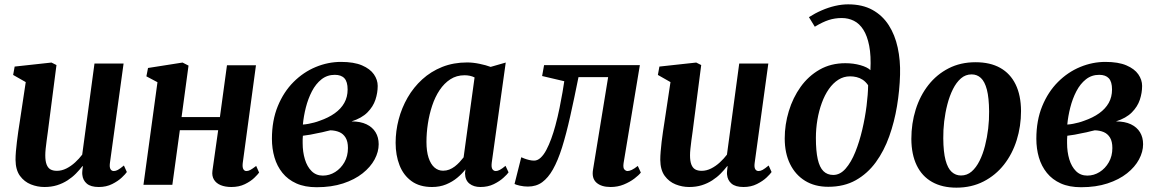

<svg xmlns="http://www.w3.org/2000/svg" viewBox="-20 -851 5330 884"><path d="M184.5 10Q152.5 10 122.2 -2Q92 -14 72 -41.2Q52 -68.5 51.5 -115Q51.5 -132.5 53.2 -153.5Q55 -174.5 57.8 -197.8Q60.5 -221 64 -244.8Q67.5 -268.5 71 -290.5L98.5 -473L40.5 -506L47.5 -544.5L217 -563L240 -551.5L206 -288.5Q203.5 -267 200.5 -245.5Q197.5 -224 194.8 -203.8Q192 -183.5 190.2 -166.2Q188.5 -149 188.5 -136Q188.5 -109.5 194.5 -93.8Q200.5 -78 212.2 -71.2Q224 -64.5 242 -64.5Q264 -64.5 285.5 -75.2Q307 -86 325.8 -103.2Q344.5 -120.5 358.5 -139L415 -558.5H549L486 -100Q483.5 -81 488.8 -72.2Q494 -63.5 504 -63.5Q513 -63.5 523 -69Q533 -74.5 550.5 -89L564 -59Q558.5 -50.5 541.2 -34Q524 -17.5 496.8 -3.8Q469.5 10 435 10Q398 10 379.8 -5.5Q361.5 -21 359 -46.5Q358.5 -49.5 358.5 -54Q358.5 -58.5 359 -63.8Q359.5 -69 360.2 -74.8Q361 -80.5 361.5 -85.5L360 -86.5Q346.5 -69 329.5 -51.8Q312.5 -34.5 290.8 -20.5Q269 -6.5 242.8 1.8Q216.5 10 184.5 10Z M1097.5 -99.5Q1095.5 -80.5 1100.5 -72Q1105.5 -63.5 1114.5 -63.5Q1123 -63.5 1132.5 -68.5Q1142 -73.5 1159.5 -87L1173 -56.5Q1167.5 -48.5 1150.8 -32.2Q1134 -16 1107.2 -3Q1080.5 10 1045.5 10Q1017 10 996.2 1.5Q975.5 -7 965.2 -23.8Q955 -40.5 958 -64L984.5 -251.5H808L773.5 0H640.5L705 -472.5L654 -499.5L661.5 -538L820.5 -563L848 -549L816 -312H992.5L1025 -550.5H1158.5Z M1438 11Q1383.5 11 1344.5 -6.5Q1305.5 -24 1280.5 -55Q1255.5 -86 1243.8 -126.2Q1232 -166.5 1232 -212Q1232 -296.5 1259 -362.2Q1286 -428 1331.5 -473.5Q1377 -519 1433.8 -542.5Q1490.5 -566 1550 -566Q1609.5 -566 1646.8 -550Q1684 -534 1701.5 -508.8Q1719 -483.5 1719 -455.5Q1719 -423.5 1708.5 -391.8Q1698 -360 1671.8 -333.5Q1645.5 -307 1598.5 -292Q1639.5 -292 1667.2 -278.8Q1695 -265.5 1709.2 -242Q1723.5 -218.5 1723.5 -187Q1723.5 -152 1704.8 -117Q1686 -82 1649.5 -53Q1613 -24 1559.8 -6.5Q1506.5 11 1438 11ZM1466.5 -42.5Q1497 -42.5 1523.2 -59Q1549.5 -75.5 1565.8 -104Q1582 -132.5 1582 -169.5Q1582 -199.5 1571.2 -217.2Q1560.5 -235 1542.2 -242.8Q1524 -250.5 1501 -251Q1493 -249.5 1483.5 -247Q1474 -244.5 1463.2 -242Q1452.5 -239.5 1440.5 -237.5Q1425 -234 1408.8 -231Q1392.5 -228 1374.5 -226Q1373.5 -217.5 1373.5 -209Q1373.5 -200.5 1373.5 -192Q1373.5 -151.5 1383.8 -117.5Q1394 -83.5 1414.8 -63Q1435.5 -42.5 1466.5 -42.5ZM1374.5 -277.5Q1388.5 -278.5 1401.2 -281Q1414 -283.5 1426.5 -286.8Q1439 -290 1452 -295Q1492.5 -309 1521.2 -329.5Q1550 -350 1565.2 -377.2Q1580.5 -404.5 1580.5 -439Q1580.5 -474.5 1565.8 -490.5Q1551 -506.5 1521.5 -506.5Q1486.5 -506.5 1460.2 -485.8Q1434 -465 1416.2 -430.8Q1398.5 -396.5 1388.2 -356.2Q1378 -316 1374.5 -277.5Z M2244 -101.5Q2241.5 -80.5 2247.2 -72Q2253 -63.5 2263 -63.5Q2271 -63.5 2281.5 -69Q2292 -74.5 2307.5 -87.5L2321.5 -57.5Q2316 -49 2298.2 -32.8Q2280.5 -16.5 2253.5 -3.2Q2226.5 10 2192 10Q2161 10 2141.5 -5.5Q2122 -21 2121 -52L2123 -71Q2107.5 -51 2085.2 -32.5Q2063 -14 2034 -2Q2005 10 1969 10Q1912 10 1874.8 -17Q1837.5 -44 1819.5 -90.2Q1801.5 -136.5 1801.5 -193.5Q1801.5 -247.5 1815.5 -301Q1829.5 -354.5 1856.8 -401.8Q1884 -449 1924 -485.5Q1964 -522 2016 -542.8Q2068 -563.5 2131 -563.5Q2157.5 -563.5 2187.8 -557.2Q2218 -551 2239 -543L2308.5 -563ZM2165 -494.5Q2155 -499.5 2143.5 -502Q2132 -504.5 2119 -504.5Q2082 -504.5 2053.5 -486Q2025 -467.5 2004 -436Q1983 -404.5 1969.8 -364.5Q1956.5 -324.5 1950 -281.5Q1943.5 -238.5 1943.5 -197.5Q1943.5 -154.5 1953.2 -124.8Q1963 -95 1980.2 -80Q1997.5 -65 2020 -65Q2035 -65 2048.5 -70.2Q2062 -75.5 2073.8 -84.5Q2085.5 -93.5 2095.8 -104.5Q2106 -115.5 2114.5 -126.5Z M2851 -99.5Q2848 -77.5 2855 -70.5Q2862 -63.5 2869 -63.5Q2877.5 -63.5 2888.8 -68.8Q2900 -74 2916.5 -87L2930.5 -56.5Q2921.5 -44.5 2900.8 -28.8Q2880 -13 2852 -1.5Q2824 10 2791.5 10Q2748.5 10 2726 -10.2Q2703.5 -30.5 2710.5 -70.5L2780 -496H2643.5Q2623.5 -396 2605.2 -314.8Q2587 -233.5 2567.8 -172.2Q2548.5 -111 2525.5 -70.5Q2504 -32.5 2476.5 -12.2Q2449 8 2410.5 8Q2392 8 2373.2 3.8Q2354.5 -0.5 2349 -4L2380 -127Q2384.5 -125 2394 -121.2Q2403.5 -117.5 2415.8 -114.5Q2428 -111.5 2439 -111.5Q2455 -111.5 2469.2 -124.8Q2483.5 -138 2495.5 -160.8Q2507.5 -183.5 2518 -212.2Q2528.5 -241 2537 -272.5Q2548 -313 2556.2 -353.5Q2564.5 -394 2570 -426.8Q2575.5 -459.5 2578 -477L2476 -501L2485 -551H2926Z M3153 10Q3121 10 3090.8 -2Q3060.5 -14 3040.5 -41.2Q3020.5 -68.5 3020 -115Q3020 -132.5 3021.8 -153.5Q3023.5 -174.5 3026.2 -197.8Q3029 -221 3032.5 -244.8Q3036 -268.5 3039.5 -290.5L3067 -473L3009 -506L3016 -544.5L3185.5 -563L3208.5 -551.5L3174.5 -288.5Q3172 -267 3169 -245.5Q3166 -224 3163.2 -203.8Q3160.5 -183.5 3158.8 -166.2Q3157 -149 3157 -136Q3157 -109.5 3163 -93.8Q3169 -78 3180.8 -71.2Q3192.5 -64.5 3210.5 -64.5Q3232.5 -64.5 3254 -75.2Q3275.5 -86 3294.2 -103.2Q3313 -120.5 3327 -139L3383.5 -558.5H3517.5L3454.5 -100Q3452 -81 3457.2 -72.2Q3462.5 -63.5 3472.5 -63.5Q3481.5 -63.5 3491.5 -69Q3501.5 -74.5 3519 -89L3532.5 -59Q3527 -50.5 3509.8 -34Q3492.5 -17.5 3465.2 -3.8Q3438 10 3403.5 10Q3366.5 10 3348.2 -5.5Q3330 -21 3327.5 -46.5Q3327 -49.5 3327 -54Q3327 -58.5 3327.5 -63.8Q3328 -69 3328.8 -74.8Q3329.5 -80.5 3330 -85.5L3328.5 -86.5Q3315 -69 3298 -51.8Q3281 -34.5 3259.2 -20.5Q3237.5 -6.5 3211.2 1.8Q3185 10 3153 10Z M3793.5 9Q3731.5 9 3686.8 -18.5Q3642 -46 3617.5 -96Q3593 -146 3593 -213.5Q3593 -277.5 3611.8 -339.2Q3630.5 -401 3666.2 -451Q3702 -501 3753.8 -530.5Q3805.5 -560 3872 -560Q3909.5 -560 3941.8 -550.8Q3974 -541.5 3987.5 -528Q3991 -594 3982 -640Q3973 -686 3955 -714.2Q3937 -742.5 3911.5 -755.2Q3886 -768 3855.5 -768Q3824 -768 3795.5 -758.8Q3767 -749.5 3731.5 -728L3704.5 -772Q3732.5 -790 3763 -803.2Q3793.5 -816.5 3824.8 -823.8Q3856 -831 3885 -831Q3950.5 -831 3996.8 -805.5Q4043 -780 4071.8 -735.2Q4100.5 -690.5 4113.2 -631.8Q4126 -573 4124 -506.5Q4122 -435.5 4110 -362.8Q4098 -290 4074.2 -223.2Q4050.5 -156.5 4012.5 -104.2Q3974.5 -52 3920.5 -21.5Q3866.5 9 3793.5 9ZM3816.5 -45.5Q3848 -45.5 3873.5 -74.8Q3899 -104 3918 -151.2Q3937 -198.5 3950 -254Q3963 -309.5 3969.8 -363.5Q3976.5 -417.5 3977 -458.5Q3965.5 -475 3952 -483.8Q3938.5 -492.5 3923.8 -496Q3909 -499.5 3894 -499.5Q3864.5 -499.5 3840 -484Q3815.5 -468.5 3796.2 -441Q3777 -413.5 3763.8 -377.2Q3750.5 -341 3743.5 -299.8Q3736.5 -258.5 3736.5 -216Q3736.5 -156 3745 -118.2Q3753.5 -80.5 3771.2 -63Q3789 -45.5 3816.5 -45.5Z M4471.5 -564.5Q4539 -564.5 4585.2 -538.5Q4631.5 -512.5 4656 -462.5Q4680.5 -412.5 4681 -340Q4681 -269.5 4661 -205.8Q4641 -142 4602.5 -93Q4564 -44 4508.5 -15.5Q4453 13 4383.5 13Q4318 13 4271.5 -13.2Q4225 -39.5 4200.8 -89.5Q4176.5 -139.5 4176 -211Q4176 -282.5 4196 -346.5Q4216 -410.5 4254.5 -459.5Q4293 -508.5 4347.8 -536.5Q4402.5 -564.5 4471.5 -564.5ZM4453.5 -508.5Q4425.5 -508.5 4404.2 -490Q4383 -471.5 4367.5 -440.5Q4352 -409.5 4342 -371Q4332 -332.5 4327.2 -292Q4322.5 -251.5 4323 -214Q4323.5 -151 4333.5 -113.5Q4343.5 -76 4361.8 -59.5Q4380 -43 4404.5 -43Q4432.5 -43 4453.5 -61.2Q4474.5 -79.5 4490 -110.5Q4505.5 -141.5 4515.2 -180Q4525 -218.5 4529.8 -259.2Q4534.5 -300 4534 -338Q4533.5 -401 4523.8 -438.2Q4514 -475.5 4496.2 -492Q4478.5 -508.5 4453.5 -508.5Z M4957.5 11Q4903 11 4864 -6.5Q4825 -24 4800 -55Q4775 -86 4763.2 -126.2Q4751.5 -166.5 4751.5 -212Q4751.5 -296.5 4778.5 -362.2Q4805.5 -428 4851 -473.5Q4896.5 -519 4953.2 -542.5Q5010 -566 5069.5 -566Q5129 -566 5166.2 -550Q5203.5 -534 5221 -508.8Q5238.5 -483.5 5238.5 -455.5Q5238.5 -423.5 5228 -391.8Q5217.5 -360 5191.2 -333.5Q5165 -307 5118 -292Q5159 -292 5186.8 -278.8Q5214.5 -265.5 5228.8 -242Q5243 -218.5 5243 -187Q5243 -152 5224.2 -117Q5205.5 -82 5169 -53Q5132.5 -24 5079.2 -6.5Q5026 11 4957.5 11ZM4986 -42.5Q5016.5 -42.5 5042.8 -59Q5069 -75.5 5085.2 -104Q5101.5 -132.5 5101.5 -169.5Q5101.5 -199.5 5090.8 -217.2Q5080 -235 5061.8 -242.8Q5043.5 -250.5 5020.5 -251Q5012.5 -249.5 5003 -247Q4993.5 -244.5 4982.8 -242Q4972 -239.5 4960 -237.5Q4944.5 -234 4928.2 -231Q4912 -228 4894 -226Q4893 -217.5 4893 -209Q4893 -200.5 4893 -192Q4893 -151.5 4903.2 -117.5Q4913.5 -83.5 4934.2 -63Q4955 -42.5 4986 -42.5ZM4894 -277.5Q4908 -278.5 4920.8 -281Q4933.5 -283.5 4946 -286.8Q4958.5 -290 4971.5 -295Q5012 -309 5040.8 -329.5Q5069.5 -350 5084.8 -377.2Q5100 -404.5 5100 -439Q5100 -474.5 5085.2 -490.5Q5070.5 -506.5 5041 -506.5Q5006 -506.5 4979.8 -485.8Q4953.5 -465 4935.8 -430.8Q4918 -396.5 4907.8 -356.2Q4897.5 -316 4894 -277.5Z"/></svg>

Font: Merriweather 28pt
Style: Bold Italic
Weight: 700
Italic angle: -7.8°
Version: Version 2.101